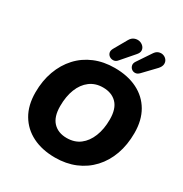

<svg xmlns="http://www.w3.org/2000/svg" viewBox="-216 -1122 1238 1297"><g transform="rotate(30 403.5 -473.5)"><path d="M396 11Q295 11 220 -26.5Q145 -64 103.5 -134.5Q62 -205 62 -305Q62 -396 89.5 -471.5Q117 -547 167.5 -602Q218 -657 288.5 -686.5Q359 -716 445 -716Q547 -716 622 -678.5Q697 -641 738 -570.5Q779 -500 779 -401Q779 -309 752 -233.5Q725 -158 674 -103Q623 -48 552.5 -18.5Q482 11 396 11ZM398 -143Q459 -143 501 -175Q543 -207 566 -264.5Q589 -322 589 -397Q589 -481 549.5 -521.5Q510 -562 442 -562Q383 -562 340.5 -530Q298 -498 275.5 -441Q253 -384 253 -308Q253 -225 292 -184Q331 -143 398 -143ZM441 -773Q428 -757 411 -755.5Q394 -754 380.5 -762.5Q367 -771 362.5 -786Q358 -801 368 -820L426 -922Q439 -945 458.5 -952.5Q478 -960 496.5 -956Q515 -952 528 -939Q541 -926 542 -908Q543 -890 525 -870ZM612 -772Q597 -756 580.5 -755Q564 -754 552 -763.5Q540 -773 536.5 -788.5Q533 -804 544 -821L615 -927Q629 -949 647.5 -955Q666 -961 683 -955.5Q700 -950 710.5 -936Q721 -922 719.5 -903Q718 -884 700 -864Z"/></g></svg>

Font: Nunito ExtraLight Black
Style: Italic
Weight: 900
Italic angle: -9°
Version: Version 3.602